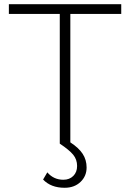

<svg xmlns="http://www.w3.org/2000/svg" viewBox="-20 -680 616 909"><path d="M313 -614V-6Q353 20 371.5 48.5Q390 77 390 113Q390 154 361 181.5Q332 209 286 209Q221 209 184 170L204 136Q234 171 280 171Q309 171 327 153Q345 135 345 106Q345 75 326.5 52.5Q308 30 263 0V-614H22V-660H554V-614Z"/></svg>

Font: Work Sans Light
Style: Regular
Weight: 300
Designer: Wei Huang
Foundry: Wei Huang
Version: Version 1.500